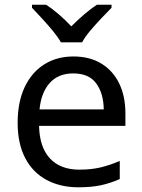

<svg xmlns="http://www.w3.org/2000/svg" viewBox="-20 -879 604 816"><path d="M292 -639Q361 -639 410.5 -609Q460 -579 486.5 -524.5Q513 -470 513 -397V-344H146Q148 -253 192.5 -205.5Q237 -158 317 -158Q368 -158 407.5 -167.5Q447 -177 489 -195V-118Q448 -100 408 -91.5Q368 -83 313 -83Q237 -83 178.5 -114Q120 -145 87.5 -206.5Q55 -268 55 -357Q55 -445 84.5 -508Q114 -571 167.5 -605Q221 -639 292 -639ZM291 -567Q228 -567 191.5 -526.5Q155 -486 148 -414H421Q420 -482 389 -524.5Q358 -567 291 -567ZM239 -699Q226 -722 204 -748.5Q182 -775 158 -801Q134 -827 116 -846V-859H176Q202 -842 230 -818Q258 -794 283 -767Q310 -794 338 -818Q366 -842 392 -859H454V-846Q435 -827 410.5 -801Q386 -775 363.5 -748.5Q341 -722 329 -699Z"/></svg>

Font: Noto Sans Kannada UI
Style: Regular
Weight: 400
Designer: Jelle Bosma - Monotype Design Team
Foundry: Monotype Imaging Inc.
Version: Version 2.005; ttfautohint (v1.8.4.7-5d5b)